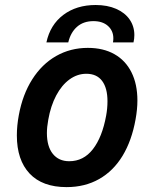

<svg xmlns="http://www.w3.org/2000/svg" viewBox="-20 -756 640 786"><path d="M371.5 -735.5Q419.5 -735.5 455.5 -719.8Q491.5 -704 510.8 -676Q530 -648 530 -612.5Q530 -597 526.5 -582.5H442.5Q444 -591 444 -599Q444 -630 422 -649.8Q400 -669.5 362.5 -669.5Q321.5 -669.5 295.2 -646.2Q269 -623 259.5 -582.5H170Q185.5 -654.5 239.2 -695Q293 -735.5 371.5 -735.5ZM49 -201.5Q49 -241.5 57 -284.5Q72.5 -369 112 -431.2Q151.5 -493.5 210 -526.8Q268.5 -560 339.5 -560Q403 -560 448.5 -534.2Q494 -508.5 518.2 -460Q542.5 -411.5 542.5 -344.5Q542.5 -309 535 -267.5Q519.5 -180.5 481.8 -118.2Q444 -56 385.8 -23Q327.5 10 252.5 10Q153.5 10 101.2 -45.5Q49 -101 49 -201.5ZM414.5 -282.5Q420 -312 420 -341.5Q420 -395.5 398 -424.8Q376 -454 333.5 -454Q296.5 -454 264.5 -430.8Q232.5 -407.5 210 -365Q187.5 -322.5 177.5 -265.5Q172 -235 172 -211.5Q172 -156.5 196.2 -126.2Q220.5 -96 263.5 -96Q322 -96 360.2 -145.2Q398.5 -194.5 414.5 -282.5Z"/></svg>

Font: JuliaMono
Style: Bold Italic
Weight: 700
Italic angle: -9°
Monospace: yes
Designer: cormullion
Foundry: corm
Version: Version 0.057; ttfautohint (v1.8.4)